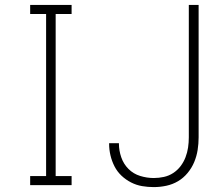

<svg xmlns="http://www.w3.org/2000/svg" viewBox="-20 -755 915 783"><path d="M103 0V-37H168V-698H103V-735H272V-698H207V-37H272V0ZM607 8Q583 8 559.5 4Q536 0 514.5 -11Q493 -22 475.5 -38.5Q458 -55 447 -76.5Q436 -98 430.5 -121.5Q425 -145 425 -168Q425 -169 425 -169.5Q425 -170 425 -171H465Q465 -171 465 -170Q465 -169 465 -169Q465 -141 474.5 -113.5Q484 -86 504 -66Q524 -46 551.5 -37.5Q579 -29 607 -29Q628 -29 648.5 -33.5Q669 -38 686.5 -49.5Q704 -61 716.5 -77.5Q729 -94 736.5 -113.5Q744 -133 747 -153.5Q750 -174 750 -195V-735H790V-195Q790 -169 786 -143.5Q782 -118 772 -94Q762 -70 745 -49.5Q728 -29 706 -16Q684 -3 658.5 2.5Q633 8 607 8Z"/></svg>

Font: Zed Sans Extralight
Style: Regular
Weight: 200
Designer: Belleve Invis
Foundry: Belleve Invis
Version: Version 1.0.0; ttfautohint (v1.8.4)